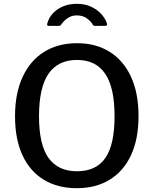

<svg xmlns="http://www.w3.org/2000/svg" viewBox="-20 -979 807 1009"><path d="M384 10Q283 10 210 -34.5Q137 -79 98 -163.5Q59 -248 59 -368Q59 -489 99 -575Q139 -661 212 -706.5Q285 -752 385 -752Q484 -752 556.5 -706.5Q629 -661 668.5 -575.5Q708 -490 708 -369Q708 -249 669 -164.5Q630 -80 557 -35Q484 10 384 10ZM385 -79Q485 -79 533.5 -148.5Q582 -218 582 -368Q582 -520 532.5 -592Q483 -664 385 -664Q285 -664 235 -591.5Q185 -519 185 -368Q185 -219 235 -149Q285 -79 385 -79ZM532 -843H479Q475 -843 472 -844.5Q469 -846 466 -852Q456 -869 435 -883.5Q414 -898 384 -898Q363 -898 347.5 -890.5Q332 -883 321.5 -873Q311 -863 304 -853Q300 -847 297 -845Q294 -843 287 -843H235Q230 -843 228.5 -847Q227 -851 228 -854Q236 -885 257.5 -908.5Q279 -932 311.5 -945.5Q344 -959 384 -959Q425 -959 457 -944.5Q489 -930 511 -906.5Q533 -883 542 -856Q546 -843 532 -843Z"/></svg>

Font: Libre Franklin Medium
Style: Regular
Weight: 500
Designer: Pablo Impallari, Rodrigo Fuenzalida, Nhung Nguyen
Foundry: Impallari Type
Version: Version 3.000